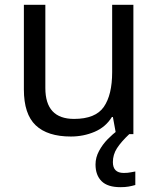

<svg xmlns="http://www.w3.org/2000/svg" viewBox="-20 -556 658 796"><path d="M533 -536V0H461L448 -71H444Q418 -29 372 -9.5Q326 10 274 10Q177 10 128 -36.5Q79 -83 79 -185V-536H168V-191Q168 -63 287 -63Q376 -63 410.5 -113Q445 -163 445 -257V-536ZM448 116Q448 161 493 161Q510 161 521.5 158.5Q533 156 541 155V211Q527 215 513 217.5Q499 220 479 220Q426 220 401 195Q376 170 376 126Q376 97 390.5 70Q405 43 426.5 21Q448 -1 468 -15L516 0Q482 32 465 58.5Q448 85 448 116Z"/></svg>

Font: Noto Sans Nag Mundari
Style: Regular
Weight: 400
Designer: Muthu Nedumaran
Version: Version 1.000; ttfautohint (v1.8.4.7-5d5b)